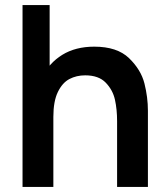

<svg xmlns="http://www.w3.org/2000/svg" viewBox="-20 -740 666 760"><path d="M317.3 -441.8Q282.7 -441.8 254.8 -427.2Q227 -412.7 209.1 -376Q191.2 -339.3 191.2 -277.5L119.7 -308.2Q119.7 -377.9 146.7 -434Q173.7 -490.2 226.3 -522.8Q279 -555.3 353.2 -555.3Q443.7 -555.3 490.8 -509.8Q538 -464.2 551.8 -409.5Q565.5 -354.8 565.5 -301.5V0H443.5V-260.2Q443.5 -307 435 -345.3Q426.6 -383.7 398.5 -412.8Q370.5 -441.8 317.3 -441.8ZM69.2 -720H176.5V-340.8H191.2V0H69.2Z"/></svg>

Font: Tap Sans
Style: Regular
Weight: 400
Designer: Tap Payments
Foundry: Tap Payments
Version: Version 1.001;Glyphs 3.1.2 (3151)